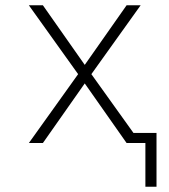

<svg xmlns="http://www.w3.org/2000/svg" viewBox="-20 -540 640 725"><path d="M529 165V0H458L300 -225L142 0H89L275 -260L89 -520H142L300 -295L458 -520H511L325 -260L484 -38H571V165Z"/></svg>

Font: Iosevka Extralight Extended
Style: Regular
Weight: 200
Width: 7
Monospace: yes
Designer: Belleve Invis
Foundry: Belleve Invis
Version: Version 32.5.0; ttfautohint (v1.8.4)